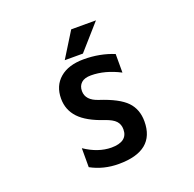

<svg xmlns="http://www.w3.org/2000/svg" viewBox="-162 -1129 1324 1309"><g transform="rotate(-20 500.0 -475.0)"><path d="M489.3 -961.9H668.9L507.8 -779.3H376ZM716.8 -565.4Q609.4 -621.1 507.8 -621.1Q460.9 -621.1 437.5 -599.6Q414.1 -578.1 414.1 -541Q414.1 -473.6 502 -445.3Q636.7 -401.4 690.4 -345.7Q744.1 -290 744.1 -202.1Q744.1 11.7 481.4 11.7Q371.1 11.7 280.3 -38.1V-175.8Q376 -111.3 471.7 -110.4Q590.8 -110.4 590.8 -200.2Q590.8 -236.3 568.8 -260.3Q546.9 -284.2 492.2 -302.7Q372.1 -342.8 317.4 -400.9Q262.7 -459 262.7 -541Q262.7 -633.8 325.2 -687.5Q387.7 -741.2 499 -741.2Q616.2 -741.2 716.8 -700.2Z"/></g></svg>

Font: GenEi Gothic M Regular
Style: Bold
Weight: 700
Designer: o_tamon (Modified); [Source Han Sans]
Ryoko NISHIZUKA  (kana & ideographs); Paul D. Hunt (Latin, Greek & Cyrillic); Wenl
Version: Version 1.1a;Original Version 1.004